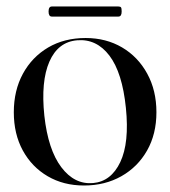

<svg xmlns="http://www.w3.org/2000/svg" viewBox="-20 -561 524 591"><path d="M243.5 -444Q306.5 -444 355.8 -415Q405 -386 433.2 -334.2Q461.5 -282.5 461.5 -215.5Q461.5 -148.5 432.8 -97.8Q404 -47 353.5 -18.5Q303 10 238.5 10Q175.5 10 126.8 -18.5Q78 -47 50.2 -97.8Q22.5 -148.5 22.5 -215.5Q22.5 -282.5 50.5 -334Q78.5 -385.5 128.2 -414.8Q178 -444 243.5 -444ZM266.5 2.5Q322 -2.5 350.2 -62Q378.5 -121.5 367.5 -229Q356.5 -337.5 316.8 -389.8Q277 -442 217.5 -437Q158.5 -432 132 -371.2Q105.5 -310.5 116.5 -205Q128 -100 168.8 -46.2Q209.5 7.5 266.5 2.5ZM129.5 -525.5Q129.5 -541 139.5 -541H344.5Q350.5 -541 352.5 -538.2Q354.5 -535.5 354.5 -525.5Q354.5 -510 344.5 -510H139.5Q129.5 -510 129.5 -525.5Z"/></svg>

Font: Fraunces144ptRegular
Style: Regular
Weight: 400
Version: Version 1.000;[0bf87f6ff]